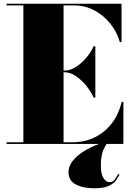

<svg xmlns="http://www.w3.org/2000/svg" viewBox="-20 -770 710 1027"><path d="M619.5 164Q612 178 600 195Q588 212 561.5 224.5Q535 237 484.5 237Q424 237 385.2 216.5Q346.5 196 346.5 151Q346.5 121 365.8 94.8Q385 68.5 416.2 47.2Q447.5 26 484 10.2Q520.5 -5.5 554.5 -15L557 -8Q549 -3 534.2 28.8Q519.5 60.5 519.5 114Q519.5 162 533.8 183.2Q548 204.5 566 204.5Q582 204.5 592 192.2Q602 180 612.5 160.5ZM481 -248Q466 -281.5 440.5 -312.5Q415 -343.5 385 -363.5Q355 -383.5 326.5 -383.5H320V-9H366.5Q435 -9 489.2 -36.5Q543.5 -64 579.8 -112.8Q616 -161.5 631 -225H640V0H15V-9H105V-741H15V-750H630V-545H621Q606 -598.5 570.5 -643Q535 -687.5 485 -714.2Q435 -741 376.5 -741H320V-392.5H326.5Q355 -392.5 385 -411.2Q415 -430 440.5 -459.8Q466 -489.5 481 -523H490V-248Z"/></svg>

Font: Bodoni* 24pt Fatface
Style: Regular
Weight: 900
Version: Version 2.3